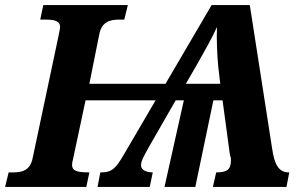

<svg xmlns="http://www.w3.org/2000/svg" viewBox="-41 -734 1176 754"><path d="M-21 0H298L310 -57C260 -57 242 -63 242 -87C242 -93 244 -103 246 -110L295 -340H570L446 -128C413 -71 397 -57 357 -57H353L342 0H547L559 -57C532 -57 515 -67 513 -82C511 -101 527 -126 545 -159L649 -340H681L605 0H726L797 -340H833L862 -125C864 -121 866 -115 866 -106C866 -67 850 -57 808 -57L795 0H1084L1095 -57H1093C1058 -57 1037 -80 1027 -155L940 -714H790L609 -405H310L349 -600C359 -650 393 -657 428 -657H447L461 -714H129L117 -657H137C171 -657 195 -653 195 -627C195 -621 192 -612 188 -589L87 -112C77 -64 45 -57 12 -57H-7ZM689 -405 739 -492C760 -529 795 -591 811 -628C809 -579 812 -513 816 -473L824 -405Z"/></svg>

Font: Noto Serif SemiCondensed Extra
Style: Italic
Weight: 800
Width: 4
Italic angle: -12°
Designer: Monotype Design Team
Foundry: Monotype Imaging Inc.
Version: Version 1.901